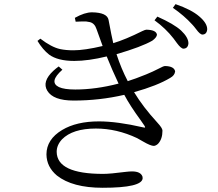

<svg xmlns="http://www.w3.org/2000/svg" viewBox="-20 -846 1040 918"><path d="M341.8 -742.2 337.9 -760.7Q384.8 -787.1 419.9 -787.1Q492.2 -786.1 499 -751Q513.7 -671.9 521.5 -639.6Q580.1 -657.2 660.2 -697.3Q674.8 -704.1 679.7 -704.1Q727.5 -703.1 730.5 -679.7Q728.5 -666 708 -651.4Q657.2 -622.1 537.1 -586.9Q559.6 -517.6 590.8 -458Q626 -468.8 678.7 -490.2Q710 -502.9 742.2 -519.5Q761.7 -530.3 769.5 -530.3Q812.5 -529.3 817.4 -504.9Q815.4 -485.4 793.9 -473.6Q732.4 -436.5 621.1 -405.3Q664.1 -334 732.4 -259.8Q756.8 -233.4 756.8 -221.7Q756.8 -180.7 735.4 -158.2Q725.6 -149.4 715.8 -148.4Q700.2 -148.4 665 -168.9Q648.4 -178.7 635.7 -185.5Q538.1 -231.4 438.5 -231.4Q327.1 -231.4 276.4 -179.7Q251 -152.3 251 -120.1Q252 -14.6 472.7 -14.6Q506.8 -14.6 582 -24.4Q598.6 -26.4 611.3 -26.4Q652.3 -26.4 661.1 -2Q662.1 2 662.1 5.9Q660.2 51.8 470.7 51.8Q326.2 51.8 252 -6.8Q203.1 -47.9 202.1 -107.4Q202.1 -179.7 277.3 -224.6Q345.7 -265.6 453.1 -265.6Q540 -265.6 663.1 -237.3Q673.8 -234.4 673.8 -237.3Q673.8 -240.2 669.9 -246.1Q665 -252.9 652.3 -271.5Q601.6 -340.8 574.2 -392.6Q456.1 -365.2 332 -365.2Q234.4 -365.2 206.1 -412.1Q179.7 -456.1 235.4 -507.8Q247.1 -518.6 260.7 -528.3L278.3 -512.7Q211.9 -454.1 261.7 -429.7Q287.1 -418 339.8 -418Q437.5 -418 546.9 -446.3Q515.6 -512.7 490.2 -576.2Q402.3 -554.7 335 -554.7Q255.9 -554.7 214.8 -585Q184.6 -608.4 159.2 -650.4L172.9 -661.1Q226.6 -620.1 267.6 -611.3Q294.9 -605.5 331.1 -605.5Q383.8 -605.5 470.7 -626Q465.8 -637.7 441.4 -707Q432.6 -734.4 410.2 -740.2Q402.3 -742.2 392.6 -743.2Q375 -744.1 341.8 -742.2ZM718.8 -749 732.4 -766.6Q811.5 -731.4 845.7 -700.2Q880.9 -667 880.9 -638.7Q878.9 -614.3 857.4 -613.3Q845.7 -613.3 826.2 -639.6Q814.5 -655.3 809.6 -662.1Q772.5 -710 718.8 -749ZM806.6 -808.6 819.3 -826.2Q895.5 -799.8 932.6 -767.6Q970.7 -735.4 970.7 -706.1Q968.8 -681.6 948.2 -680.7Q936.5 -680.7 918 -706.1Q906.2 -721.7 899.4 -728.5Q860.4 -771.5 806.6 -808.6Z"/></svg>

Font: GenYoMin JP Regular
Style: Regular
Weight: 400
Version: Version 1.001;PS 1;hotconv 16.6.51;makeotf.lib2.5.65220 DEVE